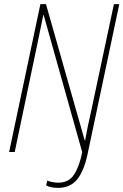

<svg xmlns="http://www.w3.org/2000/svg" viewBox="-20 -734 596 927"><path d="M403 9 556 -714H530L420 -197Q412 -163 404.5 -126.5Q397 -90 391 -56H389L202 -714H175L24 0H51L161 -525Q177 -602 189 -661H191L377 1Q363 70 337.5 109Q312 148 261 148Q234 148 208 138L203 161Q224 173 260 173Q320 173 353 131.5Q386 90 403 9Z"/></svg>

Font: Noto Sans Display SemiCondensed Thin
Style: Italic
Weight: 250
Width: 4
Designer: Monotype Design team
Foundry: Monotype Imaging Inc.
Version: 1.000